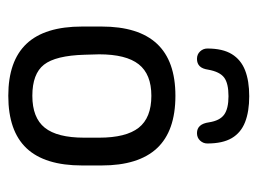

<svg xmlns="http://www.w3.org/2000/svg" viewBox="-99 -512 621 463"><g transform="rotate(90 211.5 -280.5)"><path d="M44 -215V-168Q44 -78 85.5 -34Q127 10 211 10Q296 10 337.5 -34Q379 -78 379 -168V-215Q379 -304 337.5 -348.5Q296 -393 211 -393Q127 -393 85.5 -348.5Q44 -304 44 -215ZM312 -209V-173Q312 -108 288 -78Q264 -48 211 -48Q158 -48 136 -76Q114 -104 112 -174L111 -209Q111 -274 135 -304.5Q159 -335 211 -335Q264 -335 288 -304.5Q312 -274 312 -209ZM148 -472Q153 -500 167 -510.5Q181 -521 212 -521Q242 -521 256.5 -510.5Q271 -500 275 -474Q279 -445 301 -445Q312 -445 319 -452.5Q326 -460 326 -470Q326 -507 313 -529Q300 -551 274.5 -561Q249 -571 212 -571Q175 -571 149.5 -561Q124 -551 110.5 -529Q97 -507 97 -470Q97 -460 104 -452.5Q111 -445 122 -445Q133 -445 139.5 -451.5Q146 -458 148 -472Z"/></g></svg>

Font: Beiruti
Style: Regular
Weight: 400
Designer: Arlette Boutros
Foundry: Boutros
Version: Version 1.41